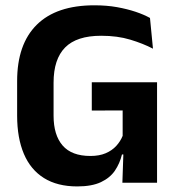

<svg xmlns="http://www.w3.org/2000/svg" viewBox="-20 -672 654 706"><path d="M264 13.5Q191 13.5 141.8 -17.2Q92.5 -48 67.8 -106.2Q43 -164.5 43 -247V-374Q43 -509.5 115.2 -581Q187.5 -652.5 327 -652.5Q372 -652.5 409.8 -645.8Q447.5 -639 478.2 -628.8Q509 -618.5 531.5 -606L542.5 -493Q506 -512 459 -526.2Q412 -540.5 352 -540.5Q262 -540.5 219.5 -497.5Q177 -454.5 177 -368V-246.5Q177 -175.5 210.2 -137Q243.5 -98.5 312.5 -98.5Q345 -98.5 368.5 -108.5Q392 -118.5 407.5 -135.5Q423 -152.5 431 -172.5V-306.5L449 -266L317.5 -265.5V-369.5H557.5V-103.5L428.5 -104Q420.5 -71 402.5 -44.5Q384.5 -18 351 -2.2Q317.5 13.5 264 13.5ZM430 0 434.5 -131.5H557.5V0Z"/></svg>

Font: Anek Devanagari SemiBold
Style: Regular
Weight: 600
Designer: Kailash Malviya (Devanagari) & Yesha Goshar (Latin)
Foundry: Ek Type
Version: Version 1.003